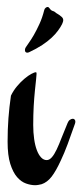

<svg xmlns="http://www.w3.org/2000/svg" viewBox="-20 -529 238 556"><path d="M190.9 -185.1Q193.8 -185.1 196 -182.9Q198.2 -180.7 198.2 -176.8Q198.2 -173.3 196.8 -169.9Q185.5 -137.7 175.8 -111.3Q166 -85 156.2 -64.5Q142.1 -33.7 129.4 -17.3Q116.7 -1 100.6 4.4Q96.7 5.4 91.8 6.3Q86.9 7.3 81.5 7.3Q69.3 7.3 55.4 2.4Q41.5 -2.4 29.5 -16.1Q17.6 -29.8 9.8 -54.4Q2 -79.1 2 -118.7Q2 -153.8 4.4 -186.3Q6.8 -218.8 11.7 -252Q19 -267.1 29.5 -279.5Q40 -292 50.8 -301Q61.5 -310.1 70.6 -314.9Q79.6 -319.8 84 -319.8Q85.9 -319.8 85.9 -315.4Q85.9 -311.5 84.5 -298.8Q83 -286.1 81.1 -266.6Q79.1 -247.1 77.6 -221.7Q76.2 -196.3 76.2 -167Q76.2 -145 78.9 -126.5Q81.5 -107.9 86.7 -94.2Q91.8 -80.6 99.1 -73Q106.4 -65.4 115.2 -65.4Q123 -65.4 130.1 -73.5Q137.2 -81.5 144 -95.9Q150.9 -110.4 158.4 -130.1Q166 -149.9 175.8 -172.9Q178.2 -179.2 182.6 -182.1Q187 -185.1 190.9 -185.1ZM158.7 -480Q163.1 -476.1 163.1 -470.7Q163.1 -467.8 161.9 -464.6Q160.6 -461.4 159.7 -459Q155.3 -450.2 147.9 -440.2Q140.6 -430.2 129.4 -419.7Q118.2 -409.2 102.3 -398.7Q86.4 -388.2 64.5 -377.9Q61.5 -376.5 59.1 -376.5Q52.2 -376.5 52.2 -384.3Q52.2 -388.2 54.7 -392.1Q56.6 -395.5 63.2 -404.5Q69.8 -413.6 77.9 -427.5Q85.9 -441.4 94.2 -459.5Q102.5 -477.5 107.9 -499Q108.9 -503.9 112.1 -506.3Q115.2 -508.8 117.7 -508.8Q121.1 -508.8 123.5 -504.9Q127.9 -498.5 132.6 -497.3Q137.2 -496.1 139.2 -494.1Q143.6 -490.2 147.5 -488.3Q151.4 -486.3 158.7 -480Z"/></svg>

Font: Engagement
Style: Regular
Weight: 400
Designer: Astigmatic (AOETI)
Foundry: Astigmatic (AOETI)
Version: Version 1.000